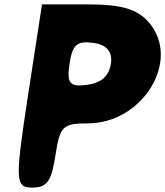

<svg xmlns="http://www.w3.org/2000/svg" viewBox="-20 -903 751 873"><path d="M107 -467C48 -79 49 -50 127 -50C194 -50 214 -79 232 -196C252 -329 265 -342 379 -342C629 -342 804 -628 658 -800C605 -862 533 -883 379 -883H171ZM484 -612C475 -556 438 -525 375 -517C297 -507 283 -524 296 -612C309 -700 330 -718 404 -708C465 -700 493 -668 484 -612Z"/></svg>

Font: Hussar Skorodowane
Style: Ky
Weight: 700
Foundry: Cannot Into Space Fonts
Version: Version 0.892